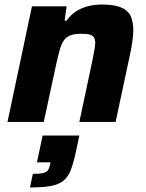

<svg xmlns="http://www.w3.org/2000/svg" viewBox="-20 -538 643 847"><path d="M13 0 121 -510H274L265 -447H274Q292 -473 315.5 -488Q339 -503 368 -510.5Q397 -518 428 -518Q483 -518 513.5 -505.5Q544 -493 556 -468Q568 -443 568 -404Q568 -385 564 -355.5Q560 -326 553 -295L490 0H330L387 -268Q392 -294 396 -315.5Q400 -337 400 -349Q400 -366 393.5 -374.5Q387 -383 374 -386Q361 -389 339 -389Q310 -389 292 -382.5Q274 -376 263 -361.5Q252 -347 245 -323Q238 -299 230 -264L173 0ZM112 289 125 229Q154 229 169 225.5Q184 222 190.5 214Q197 206 200 191L203 178H143L168 60H330L313 140Q303 185 291.5 214Q280 243 259.5 259.5Q239 276 204 282.5Q169 289 112 289Z"/></svg>

Font: Saira Thin
Style: Bold Italic
Weight: 700
Italic angle: -12°
Version: Version 1.101